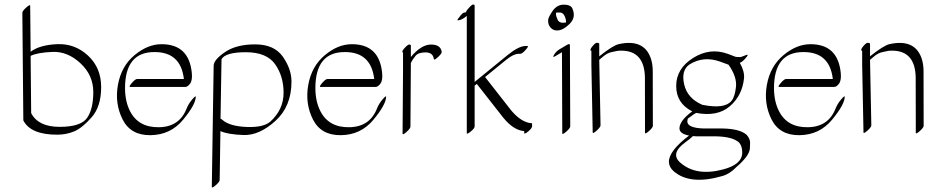

<svg xmlns="http://www.w3.org/2000/svg" viewBox="-20 -575 4157 860"><path d="M117.2 -324.7 119.6 -68.4Q151.4 -6.8 246.8 -6.8Q342.3 -6.8 370.1 -46.9Q397.9 -86.9 397.9 -162.6Q397.9 -238.3 340.3 -291.7Q282.7 -345.2 215.3 -342.5Q147.9 -339.8 117.2 -324.7ZM117.2 -343.3Q158.2 -374 236.8 -377.2Q315.4 -380.4 374.3 -325.9Q433.1 -271.5 433.1 -184.8Q433.1 -98.1 390.6 -49.8Q348.1 -1.5 312.5 13.4Q276.9 28.3 235.8 28.3Q117.2 28.3 84.5 -35.6Q84.5 -36.1 84.5 -36.6L80.1 -517.6Q80.1 -525.9 97.7 -541.5Q115.2 -557.1 115.2 -548.8Z M562 -78.1Q599.1 -3.9 691.4 -5.1Q783.7 -6.3 815.9 -88.9Q824.7 -110.8 841.1 -129.9Q857.4 -148.9 856.9 -141.1Q856 -106 799.8 -38.3Q743.7 29.3 654.5 30.5Q565.4 31.7 529.3 -39.8Q493.2 -111.3 508.3 -195.1Q523.4 -278.8 582.8 -328.1Q642.1 -377.4 704.1 -377Q825.2 -377 838.9 -251Q842.8 -216.3 831.8 -200.9Q820.8 -185.5 809.1 -185.5H563.5Q555.2 -185.5 570.6 -203.4Q585.9 -221.2 594.2 -221.2H803.7Q789.6 -341.8 672.9 -341.8Q540 -342.8 540 -179.7Q540.5 -120.1 562 -78.1Z M967.8 -43Q970.2 -43.5 976.1 -38.1Q1008.8 -9.3 1085 -6.3Q1161.1 -3.4 1191.4 -30.8Q1250 -84.5 1250.2 -158.7Q1250.5 -232.9 1212.6 -286.9Q1174.8 -340.8 1082.3 -341.1Q989.7 -341.3 972.2 -309.6ZM967.3 12.2 963.9 231Q963.9 239.3 946.3 254.6Q928.7 270 928.7 261.7L937 -280.8Q937.5 -307.6 988.3 -342Q1039.1 -376.5 1123.8 -376.2Q1208.5 -376 1247.1 -320.8Q1285.6 -265.6 1285.6 -209.5Q1285.6 -98.6 1213.4 -33.2Q1141.1 32.2 1070.8 29.8Q1000.5 27.3 967.3 12.2Z M1414.6 -78.1Q1451.7 -3.9 1543.9 -5.1Q1636.2 -6.3 1668.5 -88.9Q1677.2 -110.8 1693.6 -129.9Q1710 -148.9 1709.5 -141.1Q1708.5 -106 1652.3 -38.3Q1596.2 29.3 1507.1 30.5Q1418 31.7 1381.8 -39.8Q1345.7 -111.3 1360.8 -195.1Q1376 -278.8 1435.3 -328.1Q1494.6 -377.4 1556.6 -377Q1677.7 -377 1691.4 -251Q1695.3 -216.3 1684.3 -200.9Q1673.3 -185.5 1661.6 -185.5H1416Q1407.7 -185.5 1423.1 -203.4Q1438.5 -221.2 1446.8 -221.2H1656.2Q1642.1 -341.8 1525.4 -341.8Q1392.6 -342.8 1392.6 -179.7Q1393.1 -120.1 1414.6 -78.1Z M1820.3 -319.8Q1867.2 -375.5 1910.4 -375.5Q1953.6 -375.5 1958.5 -342.8Q1959.5 -335.4 1941.9 -319.3Q1924.3 -303.2 1923.3 -310.5Q1919.4 -340.3 1886.2 -340.3Q1853 -340.3 1840.6 -324.2Q1828.1 -308.1 1824.2 -300.3Q1819.3 -291 1819.8 -290Q1820.3 -289.1 1820.3 -288.6L1818.4 -7.8Q1818.4 0.5 1800.8 16.1Q1783.2 31.7 1783.2 23.4L1785.2 -257.3Q1785.2 -258.3 1785.4 -260.3Q1785.6 -262.2 1785.2 -263.2V-339.4Q1776.4 -342.8 1792.7 -360.4Q1809.1 -377.9 1814.7 -375.7Q1820.3 -373.5 1820.3 -372.1Z M2070.8 -169.9Q2070.3 -171.4 2070.8 -173.8V-503.9Q2051.3 -486.3 2032.7 -483.9Q2026.4 -482.9 2031.2 -490.2Q2036.1 -497.6 2044.7 -507.8Q2053.2 -518.1 2059.1 -518.6Q2064.9 -519 2066.9 -520Q2067.9 -522 2069.3 -525.9Q2070.8 -529.8 2083.7 -543.5Q2096.7 -557.1 2101.3 -554.7Q2106 -552.2 2106 -550.8V-208L2253.9 -328.6Q2303.7 -369.1 2335 -369.1H2341.8Q2350.1 -369.1 2334.5 -351.6Q2318.8 -334 2310.5 -334H2303.7Q2280.8 -334 2248.5 -308.1L2152.8 -230L2270 -80.1Q2315.9 -25.9 2361.8 -22.9Q2363.8 -22.9 2363.3 -21V-9.3Q2363.3 -1 2347.2 12.7Q2331.1 26.4 2328.1 22V12.2Q2281.2 8.8 2235.4 -46.4L2115.7 -199.2L2106 -191.4V-8.8Q2106 -0.5 2089.6 13.2Q2073.2 26.9 2070.8 22.5Z M2543.5 -537.6Q2561.5 -497.6 2531.5 -468Q2501.5 -438.5 2475.6 -438.5Q2449.7 -438.5 2438 -464.4Q2435.1 -471.7 2435.1 -484.1Q2435.1 -496.6 2454.8 -525.4Q2474.6 -554.2 2505.1 -554.2Q2535.6 -554.2 2543.5 -537.6ZM2515.1 -474.1Q2516.6 -485.8 2509.3 -502.4Q2502 -519 2487.8 -519Q2473.6 -519 2470.7 -518.6Q2470.2 -515.1 2470.2 -509.5Q2470.2 -503.9 2477.8 -486.6Q2485.4 -469.2 2515.1 -474.1ZM2485.8 -354 2520.5 -374.5Q2532.2 -381.3 2532.7 -373L2534.2 -9.3Q2534.2 -1 2516.4 14.6Q2498.5 30.3 2498.5 22L2497.1 -340.8H2496.6L2467.8 -323.7Q2452.6 -314.5 2461.7 -329.6Q2470.7 -344.7 2485.8 -354Z M2628.9 -284.2V-347.2Q2618.7 -349.6 2633.3 -367.4Q2647.9 -385.3 2656 -383.3Q2664.1 -381.3 2664.1 -379.9V-322.8Q2725.6 -371.6 2751.5 -377.4Q2863.3 -401.9 2894.5 -315.4Q2903.3 -290.5 2903.8 -258.8L2904.3 -11.7Q2904.3 -3.4 2886.7 12.2Q2869.1 27.8 2869.1 19.5L2868.7 -227.5Q2866.7 -348.1 2762.7 -348.1Q2748 -348.1 2741.9 -346.4Q2735.8 -344.7 2718.5 -341.3Q2701.2 -337.9 2683.1 -323Q2665 -308.1 2664.1 -307.1L2669.9 -13.7Q2669.9 -5.4 2652.3 10.3Q2634.8 25.9 2634.8 17.6Z M3083.5 34.7Q3072.3 46.4 3050.3 62Q2980.5 112.8 3026.9 153.3Q3098.6 216.3 3220.2 183.6Q3304.7 161.1 3304.7 107.9Q3304.7 80.6 3291 64Q3262.7 37.1 3185.5 35.6H3100.1Q3091.3 35.2 3083.5 34.7ZM2976.1 149.9Q2976.1 100.6 3066.4 32.2Q3023.4 24.4 3023.4 -0.5Q3024.4 -35.2 3080.6 -76.2Q3008.8 -112.3 3008.8 -189.9Q3008.8 -267.6 3084.2 -315.2Q3159.7 -362.8 3239.3 -334L3275.4 -320.3Q3276.4 -320.3 3281.7 -319.8Q3287.1 -319.3 3297.9 -319.3L3322.3 -328.6Q3334 -333 3325.2 -321.3Q3308.6 -299.3 3293.9 -293.5Q3315.9 -253.9 3312.5 -223.6Q3304.2 -146 3248.5 -98.6Q3192.9 -51.3 3098.1 -69.3Q3097.2 -69.3 3086.9 -62.5Q3076.7 -55.7 3061 -43.9Q3059.1 -38.1 3058.6 -31.2Q3058.6 -2 3131.3 0.5H3216.8Q3295.4 2 3325.2 29.8Q3339.8 47.4 3339.8 63.7Q3339.8 80.1 3338.9 90.3Q3335.9 124 3278.3 173.3Q3249 204.1 3215.8 213.4Q3071.3 255.4 2998 192.4Q2976.6 173.8 2976.1 149.9ZM3243.2 -285.2 3206.1 -298.8Q3131.8 -325.7 3068.8 -286.6Q3030.3 -260.7 3044.4 -197.5Q3058.6 -134.3 3126 -105.5Q3126 -105.5 3126.5 -105.5Q3127.4 -105 3128.9 -105Q3226.6 -85.9 3256.8 -123.5Q3272 -142.1 3276.6 -186.5Q3281.2 -231 3243.2 -285.2Z M3468.8 -78.1Q3505.9 -3.9 3598.1 -5.1Q3690.4 -6.3 3722.7 -88.9Q3731.4 -110.8 3747.8 -129.9Q3764.2 -148.9 3763.7 -141.1Q3762.7 -106 3706.5 -38.3Q3650.4 29.3 3561.3 30.5Q3472.2 31.7 3436 -39.8Q3399.9 -111.3 3415 -195.1Q3430.2 -278.8 3489.5 -328.1Q3548.8 -377.4 3610.8 -377Q3731.9 -377 3745.6 -251Q3749.5 -216.3 3738.5 -200.9Q3727.5 -185.5 3715.8 -185.5H3470.2Q3461.9 -185.5 3477.3 -203.4Q3492.7 -221.2 3501 -221.2H3710.4Q3696.3 -341.8 3579.6 -341.8Q3446.8 -342.8 3446.8 -179.7Q3447.3 -120.1 3468.8 -78.1Z M3841.8 -284.2V-347.2Q3831.5 -349.6 3846.2 -367.4Q3860.8 -385.3 3868.9 -383.3Q3877 -381.3 3877 -379.9V-322.8Q3938.5 -371.6 3964.4 -377.4Q4076.2 -401.9 4107.4 -315.4Q4116.2 -290.5 4116.7 -258.8L4117.2 -11.7Q4117.2 -3.4 4099.6 12.2Q4082 27.8 4082 19.5L4081.5 -227.5Q4079.6 -348.1 3975.6 -348.1Q3960.9 -348.1 3954.8 -346.4Q3948.7 -344.7 3931.4 -341.3Q3914.1 -337.9 3896 -323Q3877.9 -308.1 3877 -307.1L3882.8 -13.7Q3882.8 -5.4 3865.2 10.3Q3847.7 25.9 3847.7 17.6Z"/></svg>

Font: ML-NILA01_NewLipi
Style: Regular
Weight: 400
Designer: CLT@C-DIT
Version: Version ML-NILA01_NewLipi 2.